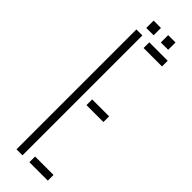

<svg xmlns="http://www.w3.org/2000/svg" viewBox="-296 -896 906 906"><g transform="rotate(45 157.0 -443.5)"><path d="M70 0V-800H110V0ZM156 0V-38H279V0ZM156 -381V-419H269V-381ZM156 -762V-800H279V-762ZM195 -838V-887H244V-838ZM98 -838V-887H147V-838Z"/></g></svg>

Font: Big Shoulders Stencil Text Thin Thin
Style: Regular
Weight: 250
Version: Version 2.001